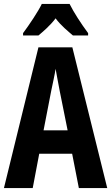

<svg xmlns="http://www.w3.org/2000/svg" viewBox="-20 -954 564 974"><path d="M333 -934H192C174 -896 127 -826 97 -786V-774H175C195 -791 234 -823 262 -861C289 -824 327 -794 350 -774H427V-786C390 -836 355 -890 333 -934ZM380 0H524L347 -714H175L0 0H146L179 -174H346ZM283 -492 323 -293H201L240 -494C246 -524 258 -576 262 -605C269 -569 273 -542 283 -492Z"/></svg>

Font: Noto Sans Gurmukhi ExtraCondensed
Style: Bold
Weight: 700
Width: 2
Designer: Jelle Bosma - Monotype Design Team
Foundry: Monotype Imaging Inc.
Version: Version 2.004